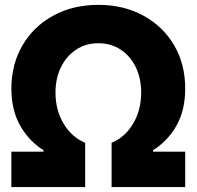

<svg xmlns="http://www.w3.org/2000/svg" viewBox="-20 -757 796 777"><path d="M25.9 0V-143.1H156.2V-148.9Q96.7 -186.5 61.5 -248.8Q26.4 -311 25.9 -398.4Q26.4 -497.6 71.3 -574Q116.2 -650.4 195.6 -693.8Q274.9 -737.3 377.9 -737.3Q480.5 -737.3 560.1 -693.8Q639.6 -650.4 684.6 -574Q729.5 -497.6 729.5 -398.4Q729.5 -311 694.3 -248.8Q659.2 -186.5 599.1 -148.9V-143.1H729.5V0H431.6V-179.2Q484.9 -200.7 518.1 -255.6Q551.3 -310.5 551.3 -382.3Q551.3 -440.4 529.3 -485.4Q507.3 -530.3 468.3 -556.2Q429.2 -582 377.9 -582Q327.1 -582 288.1 -556.2Q249 -530.3 226.8 -485.4Q204.6 -440.4 204.6 -382.3Q204.6 -310.5 238 -255.6Q271.5 -200.7 324.7 -179.2V0Z"/></svg>

Font: Inter Tight ExtraBold
Style: Regular
Weight: 800
Designer: Rasmus Andersson
Foundry: rsms
Version: Version 3.004; ttfautohint (v1.8.4.7-5d5b)